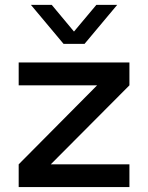

<svg xmlns="http://www.w3.org/2000/svg" viewBox="-20 -763 603 783"><path d="M239.3 -584 106 -743.2H190.9L281.7 -634.3L373 -743.2H458L324.7 -584ZM56.2 0V-92.8L376 -415H56.2V-508.3H507.8V-415L187 -92.8H507.8V0Z"/></svg>

Font: Basically A Sans Serif Medium
Style: Regular
Weight: 500
Designer: Hyung-Suk Kim
Foundry: Mental Design
Version: 1.000